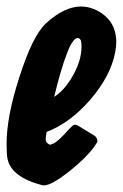

<svg xmlns="http://www.w3.org/2000/svg" viewBox="-20 -549 373 583"><path d="M144.5 -254.9Q172.9 -272.9 195.8 -310.1Q227.5 -361.3 227.5 -407.2Q227.5 -416 226.6 -421.9Q224.6 -433.6 214.8 -433.6Q212.4 -433.6 209.5 -431.6Q196.3 -421.9 183.6 -387.7Q164.6 -338.9 144.5 -254.9ZM121.6 -148.4Q118.7 -133.3 118.7 -125.5Q118.7 -115.2 131.8 -109.4Q131.8 -109.4 140.6 -112.3Q156.7 -119.1 190.9 -158.2Q195.3 -162.6 199.7 -166.5Q207 -173.8 217.8 -167L265.6 -137.7Q272.5 -133.8 274.4 -127.4Q276.9 -120.1 274.4 -116.2Q271 -110.4 266.1 -103.5Q241.2 -69.3 192.4 -30.3Q136.7 13.7 114.7 13.7H109.4Q14.6 -10.7 2.9 -66.4Q0 -80.1 0 -111.8Q0 -195.3 38.6 -314Q78.6 -439.9 119.1 -477.5Q132.8 -490.7 147.9 -501Q189 -529.3 226.6 -529.3Q246.6 -529.3 267.6 -520.5Q333 -490.7 333 -420.9Q333 -406.2 329.6 -389.6Q315.9 -317.9 253.9 -246.1Q192.4 -175.3 121.6 -148.4Z"/></svg>

Font: Allan
Style: Bold
Weight: 700
Version: Version 1.005